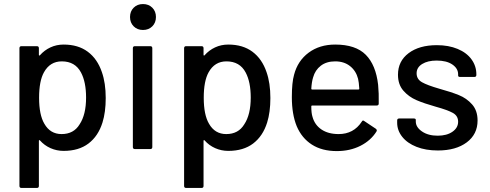

<svg xmlns="http://www.w3.org/2000/svg" viewBox="-20 -737 2420 948"><path d="M502 -253Q502 -183 486 -132Q465 -65 417 -28.5Q369 8 294 8Q260 8 229.5 -5.5Q199 -19 177 -44Q175 -46 173.5 -45Q172 -44 172 -42V181Q172 191 162 191H86Q76 191 76 181V-499Q76 -509 86 -509H162Q172 -509 172 -499V-466Q172 -464 173.5 -463Q175 -462 177 -464Q199 -489 229 -503Q259 -517 294 -517Q366 -517 413.5 -481.5Q461 -446 483 -381Q502 -327 502 -253ZM405 -255Q405 -332 380 -379Q351 -434 285 -434Q227 -434 197 -380Q173 -337 173 -254Q173 -170 199 -126Q228 -75 284 -75Q344 -75 373 -123Q405 -171 405 -255Z M622 -653Q622 -681 640 -699Q658 -717 686 -717Q714 -717 732 -699Q750 -681 750 -653Q750 -625 732 -607Q714 -589 686 -589Q658 -589 640 -607Q622 -625 622 -653ZM636 -11V-499Q636 -509 646 -509H722Q732 -509 732 -499V-11Q732 -1 722 -1H646Q636 -1 636 -11Z M1315 -253Q1315 -183 1299 -132Q1278 -65 1230 -28.5Q1182 8 1107 8Q1073 8 1042.5 -5.5Q1012 -19 990 -44Q988 -46 986.5 -45Q985 -44 985 -42V181Q985 191 975 191H899Q889 191 889 181V-499Q889 -509 899 -509H975Q985 -509 985 -499V-466Q985 -464 986.5 -463Q988 -462 990 -464Q1012 -489 1042 -503Q1072 -517 1107 -517Q1179 -517 1226.5 -481.5Q1274 -446 1296 -381Q1315 -327 1315 -253ZM1218 -255Q1218 -332 1193 -379Q1164 -434 1098 -434Q1040 -434 1010 -380Q986 -337 986 -254Q986 -170 1012 -126Q1041 -75 1097 -75Q1157 -75 1186 -123Q1218 -171 1218 -255Z M1850 -226Q1850 -216 1840 -216H1521Q1517 -216 1517 -212Q1517 -178 1523 -160Q1534 -120 1567.5 -97.5Q1601 -75 1652 -75Q1726 -75 1766 -136Q1771 -146 1779 -139L1836 -101Q1843 -95 1839 -88Q1811 -43 1759.5 -17Q1708 9 1643 9Q1570 9 1520 -23Q1470 -55 1445 -114Q1421 -173 1421 -257Q1421 -330 1432 -368Q1450 -437 1504 -477Q1558 -517 1635 -517Q1736 -517 1786 -466.5Q1836 -416 1847 -318Q1851 -277 1850 -226ZM1526 -355Q1519 -333 1517 -299Q1517 -295 1521 -295H1750Q1754 -295 1754 -299Q1752 -332 1748 -348Q1738 -387 1708.5 -410.5Q1679 -434 1635 -434Q1592 -434 1564 -412.5Q1536 -391 1526 -355Z M1941 -131V-142Q1941 -152 1951 -152H2023Q2033 -152 2033 -145V-137Q2033 -109 2063.5 -88Q2094 -67 2141 -67Q2186 -67 2214 -86.5Q2242 -106 2242 -136Q2242 -165 2216 -179.5Q2190 -194 2132 -210Q2075 -226 2036.5 -242.5Q1998 -259 1971.5 -289.5Q1945 -320 1945 -368Q1945 -435 1997.5 -474.5Q2050 -514 2137 -514Q2195 -514 2239.5 -495.5Q2284 -477 2308 -444Q2332 -411 2332 -370V-367Q2332 -357 2322 -357H2252Q2242 -357 2242 -364V-370Q2242 -399 2213.5 -418.5Q2185 -438 2136 -438Q2092 -438 2064.5 -421Q2037 -404 2037 -375Q2037 -346 2063.5 -331Q2090 -316 2149 -299Q2207 -283 2245.5 -267.5Q2284 -252 2311 -221.5Q2338 -191 2338 -142Q2338 -74 2284.5 -34Q2231 6 2142 6Q2082 6 2036.5 -12Q1991 -30 1966 -61.5Q1941 -93 1941 -131Z"/></svg>

Font: Amber EN Medium
Style: Regular
Weight: 500
Designer: Jeremy Tribby
Foundry: Tribby Type Co.
Version: Version 1.403 November 24, 2021